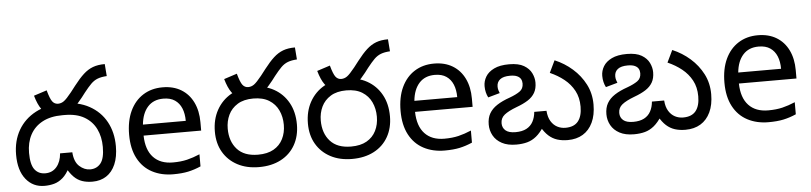

<svg xmlns="http://www.w3.org/2000/svg" viewBox="-44 -966 5152 1219"><g transform="rotate(-5 2532.0 -356.5)"><path d="M323 -425Q294 -425 267.5 -436Q241 -447 219 -477.5Q197 -508 181 -564L264 -591Q279 -536 293 -518Q307 -500 329 -500Q349 -500 366.5 -512.5Q384 -525 416 -565L447 -605Q481 -649 509.5 -675Q538 -701 570 -713Q602 -725 646 -725L652 -648Q617 -646 593.5 -637Q570 -628 550.5 -608.5Q531 -589 505 -556L482 -526Q454 -490 429 -468Q404 -446 378.5 -435.5Q353 -425 323 -425ZM504 12Q467 12 438 2Q409 -8 386.5 -30.5Q364 -53 343 -90L362 -92Q341 -49 315 -26.5Q289 -4 260 4Q231 12 198 12Q125 12 80 -44Q35 -100 35 -200Q35 -289 74 -356.5Q113 -424 185 -462Q257 -500 357 -500Q457 -500 527 -461.5Q597 -423 634 -355.5Q671 -288 671 -200Q671 -132 650.5 -84.5Q630 -37 592.5 -12.5Q555 12 504 12ZM496 -67Q538 -67 563 -98Q588 -129 588 -202Q588 -267 563.5 -317Q539 -367 489.5 -396Q440 -425 364 -425H349Q274 -425 222.5 -397.5Q171 -370 144.5 -320.5Q118 -271 118 -205Q118 -130 142.5 -98.5Q167 -67 210 -67Q255 -67 282.5 -99.5Q310 -132 314 -185H392Q396 -124 427.5 -95.5Q459 -67 496 -67Z M998 -546Q1067 -546 1116.5 -516Q1166 -486 1192.5 -431.5Q1219 -377 1219 -304V-251H852Q854 -160 898.5 -112.5Q943 -65 1023 -65Q1074 -65 1113.5 -74.5Q1153 -84 1195 -102V-25Q1154 -7 1114 1.5Q1074 10 1019 10Q943 10 884.5 -21Q826 -52 793.5 -113.5Q761 -175 761 -264Q761 -352 790.5 -415Q820 -478 873.5 -512Q927 -546 998 -546ZM997 -474Q934 -474 897.5 -433.5Q861 -393 854 -321H1127Q1127 -367 1113 -401Q1099 -435 1070.5 -454.5Q1042 -474 997 -474Z M1535 -425Q1506 -425 1479.5 -436Q1453 -447 1431 -477.5Q1409 -508 1393 -564L1476 -591Q1491 -536 1505 -518Q1519 -500 1541 -500Q1561 -500 1578.5 -512.5Q1596 -525 1628 -565L1659 -605Q1693 -649 1721.5 -675Q1750 -701 1782 -713Q1814 -725 1858 -725L1864 -648Q1829 -646 1805.5 -637Q1782 -628 1762.5 -608.5Q1743 -589 1717 -556L1694 -526Q1666 -490 1641 -468Q1616 -446 1590.5 -435.5Q1565 -425 1535 -425ZM1305 -236Q1305 -314 1338 -373.5Q1371 -433 1429.5 -466.5Q1488 -500 1566 -500Q1645 -500 1703.5 -467.5Q1762 -435 1795 -376Q1828 -317 1828 -237Q1828 -163 1796 -106.5Q1764 -50 1705 -19Q1646 12 1566 12Q1487 12 1428.5 -19Q1370 -50 1337.5 -105.5Q1305 -161 1305 -236ZM1388 -248Q1388 -167 1433 -117Q1478 -67 1566 -67Q1626 -67 1665.5 -89.5Q1705 -112 1725 -152Q1745 -192 1745 -242Q1745 -293 1725.5 -334.5Q1706 -376 1666.5 -400.5Q1627 -425 1566 -425Q1505 -425 1465.5 -400.5Q1426 -376 1407 -336Q1388 -296 1388 -248Z M2128 -425Q2099 -425 2072.5 -436Q2046 -447 2024 -477.5Q2002 -508 1986 -564L2069 -591Q2084 -536 2098 -518Q2112 -500 2134 -500Q2154 -500 2171.5 -512.5Q2189 -525 2221 -565L2252 -605Q2286 -649 2314.5 -675Q2343 -701 2375 -713Q2407 -725 2451 -725L2457 -648Q2422 -646 2398.5 -637Q2375 -628 2355.5 -608.5Q2336 -589 2310 -556L2287 -526Q2259 -490 2234 -468Q2209 -446 2183.5 -435.5Q2158 -425 2128 -425ZM1898 -236Q1898 -314 1931 -373.5Q1964 -433 2022.5 -466.5Q2081 -500 2159 -500Q2238 -500 2296.5 -467.5Q2355 -435 2388 -376Q2421 -317 2421 -237Q2421 -163 2389 -106.5Q2357 -50 2298 -19Q2239 12 2159 12Q2080 12 2021.5 -19Q1963 -50 1930.5 -105.5Q1898 -161 1898 -236ZM1981 -248Q1981 -167 2026 -117Q2071 -67 2159 -67Q2219 -67 2258.5 -89.5Q2298 -112 2318 -152Q2338 -192 2338 -242Q2338 -293 2318.5 -334.5Q2299 -376 2259.5 -400.5Q2220 -425 2159 -425Q2098 -425 2058.5 -400.5Q2019 -376 2000 -336Q1981 -296 1981 -248Z M2728 -546Q2797 -546 2846.5 -516Q2896 -486 2922.5 -431.5Q2949 -377 2949 -304V-251H2582Q2584 -160 2628.5 -112.5Q2673 -65 2753 -65Q2804 -65 2843.5 -74.5Q2883 -84 2925 -102V-25Q2884 -7 2844 1.5Q2804 10 2749 10Q2673 10 2614.5 -21Q2556 -52 2523.5 -113.5Q2491 -175 2491 -264Q2491 -352 2520.5 -415Q2550 -478 2603.5 -512Q2657 -546 2728 -546ZM2727 -474Q2664 -474 2627.5 -433.5Q2591 -393 2584 -321H2857Q2857 -367 2843 -401Q2829 -435 2800.5 -454.5Q2772 -474 2727 -474Z M3533 12Q3496 12 3466 2.5Q3436 -7 3411.5 -29Q3387 -51 3365 -90H3386Q3360 -49 3333 -27Q3306 -5 3275 3.5Q3244 12 3205 12Q3150 12 3113.5 -7.5Q3077 -27 3059 -59.5Q3041 -92 3041 -130Q3041 -171 3057.5 -200Q3074 -229 3107 -250.5Q3140 -272 3189 -289Q3230 -304 3254 -321Q3278 -338 3278 -371Q3278 -387 3271 -399.5Q3264 -412 3247.5 -419.5Q3231 -427 3203 -427Q3160 -427 3139 -410.5Q3118 -394 3118 -365Q3118 -352 3121.5 -341Q3125 -330 3128 -323L3053 -302Q3045 -317 3040.5 -335.5Q3036 -354 3036 -375Q3036 -407 3053 -435.5Q3070 -464 3107 -482Q3144 -500 3203 -500Q3263 -500 3297 -480Q3331 -460 3345.5 -430Q3360 -400 3360 -370Q3360 -332 3345 -305.5Q3330 -279 3300.5 -260Q3271 -241 3227 -225Q3174 -205 3148.5 -184.5Q3123 -164 3123 -131Q3123 -102 3143.5 -84.5Q3164 -67 3207 -67Q3249 -67 3276.5 -81.5Q3304 -96 3318.5 -123Q3333 -150 3336 -185H3414Q3417 -144 3433 -118Q3449 -92 3473 -79.5Q3497 -67 3525 -67Q3580 -67 3606 -99.5Q3632 -132 3632 -193Q3632 -251 3608.5 -294.5Q3585 -338 3545.5 -369.5Q3506 -401 3456 -423L3493 -500Q3555 -474 3605 -430Q3655 -386 3685 -328Q3715 -270 3715 -199Q3715 -132 3692.5 -84.5Q3670 -37 3629.5 -12.5Q3589 12 3533 12Z M4283 12Q4246 12 4216 2.5Q4186 -7 4161.5 -29Q4137 -51 4115 -90H4136Q4110 -49 4083 -27Q4056 -5 4025 3.5Q3994 12 3955 12Q3900 12 3863.5 -7.5Q3827 -27 3809 -59.5Q3791 -92 3791 -130Q3791 -171 3807.5 -200Q3824 -229 3857 -250.5Q3890 -272 3939 -289Q3980 -304 4004 -321Q4028 -338 4028 -371Q4028 -387 4021 -399.5Q4014 -412 3997.5 -419.5Q3981 -427 3953 -427Q3910 -427 3889 -410.5Q3868 -394 3868 -365Q3868 -352 3871.5 -341Q3875 -330 3878 -323L3803 -302Q3795 -317 3790.5 -335.5Q3786 -354 3786 -375Q3786 -407 3803 -435.5Q3820 -464 3857 -482Q3894 -500 3953 -500Q4013 -500 4047 -480Q4081 -460 4095.5 -430Q4110 -400 4110 -370Q4110 -332 4095 -305.5Q4080 -279 4050.5 -260Q4021 -241 3977 -225Q3924 -205 3898.5 -184.5Q3873 -164 3873 -131Q3873 -102 3893.5 -84.5Q3914 -67 3957 -67Q3999 -67 4026.5 -81.5Q4054 -96 4068.5 -123Q4083 -150 4086 -185H4164Q4167 -144 4183 -118Q4199 -92 4223 -79.5Q4247 -67 4275 -67Q4330 -67 4356 -99.5Q4382 -132 4382 -193Q4382 -251 4358.5 -294.5Q4335 -338 4295.5 -369.5Q4256 -401 4206 -423L4243 -500Q4305 -474 4355 -430Q4405 -386 4435 -328Q4465 -270 4465 -199Q4465 -132 4442.5 -84.5Q4420 -37 4379.5 -12.5Q4339 12 4283 12Z M4792 -546Q4861 -546 4910.5 -516Q4960 -486 4986.5 -431.5Q5013 -377 5013 -304V-251H4646Q4648 -160 4692.5 -112.5Q4737 -65 4817 -65Q4868 -65 4907.5 -74.5Q4947 -84 4989 -102V-25Q4948 -7 4908 1.5Q4868 10 4813 10Q4737 10 4678.5 -21Q4620 -52 4587.5 -113.5Q4555 -175 4555 -264Q4555 -352 4584.5 -415Q4614 -478 4667.5 -512Q4721 -546 4792 -546ZM4791 -474Q4728 -474 4691.5 -433.5Q4655 -393 4648 -321H4921Q4921 -367 4907 -401Q4893 -435 4864.5 -454.5Q4836 -474 4791 -474Z"/></g></svg>

Font: ltelugu05
Style: Book
Weight: 400
Designer: Jelle Bosma - Monotype Design Team
Foundry: Monotype Imaging Inc.
Version: Version 2.003